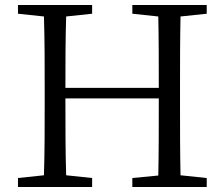

<svg xmlns="http://www.w3.org/2000/svg" viewBox="-20 -749 899 769"><path d="M808 -694V-729H510V-694L614 -683C616 -589 616 -493 616 -397H242C242 -494 242 -590 245 -683L349 -694V-729H52V-694L156 -683C159 -587 159 -489 159 -392V-337C159 -239 159 -142 156 -47L52 -36V0H349V-36L245 -47C242 -141 242 -239 242 -355H616C616 -238 616 -140 614 -46L510 -36V0H808V-36L703 -47C701 -143 701 -241 701 -337V-392C701 -491 701 -588 703 -683Z"/></svg>

Font: Noto Serif CJK JP
Style: Regular
Weight: 400
Designer: Ryoko NISHIZUKA 西塚涼子 (kana & ideographs); Frank Grießhammer (Latin, Greek & Cyrillic); Wenlong ZHANG 张文龙 (bopomofo); San
Foundry: Adobe Systems Incorporated
Version: Version 1.000;PS 1;hotconv 16.6.53;makeotf.lib2.5.65590